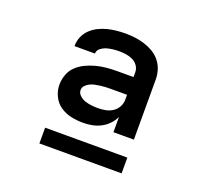

<svg xmlns="http://www.w3.org/2000/svg" viewBox="-94 -806 788 733"><g transform="rotate(20 300.0 -439.5)"><path d="M262 -317Q238 -317 214 -322Q190 -327 170 -340.5Q150 -354 139 -376.5Q128 -399 128 -423Q128 -444 135.5 -464.5Q143 -485 158.5 -499.5Q174 -514 193 -523Q212 -532 232.5 -537.5Q253 -543 274.5 -545Q296 -547 317 -547H384V-567Q384 -581 375.5 -593Q367 -605 354 -611Q341 -617 327 -619Q313 -621 299 -621Q286 -621 273.5 -619.5Q261 -618 249 -614.5Q237 -611 226 -602.5Q215 -594 215 -581H132V-583Q132 -602 139.5 -619.5Q147 -637 160.5 -650Q174 -663 191 -671.5Q208 -680 225.5 -684.5Q243 -689 262 -691Q281 -693 299 -693Q319 -693 338.5 -690.5Q358 -688 377 -682Q396 -676 413 -666Q430 -656 442.5 -640.5Q455 -625 461 -606Q467 -587 467 -567V-323H384V-385Q376 -368 363 -354.5Q350 -341 333.5 -332.5Q317 -324 299 -320.5Q281 -317 262 -317ZM297 -389Q312 -389 327.5 -392Q343 -395 356 -403.5Q369 -412 376.5 -426Q384 -440 384 -455V-475H317Q306 -475 296 -474.5Q286 -474 275.5 -472.5Q265 -471 255 -469Q245 -467 235.5 -462.5Q226 -458 218.5 -450Q211 -442 211 -432Q211 -419 221.5 -409.5Q232 -400 244.5 -396Q257 -392 270.5 -390.5Q284 -389 297 -389ZM133 -186V-250H467V-186Z"/></g></svg>

Font: Iosevka Semibold Extended
Style: Regular
Weight: 600
Width: 7
Monospace: yes
Designer: Belleve Invis
Foundry: Belleve Invis
Version: Version 32.5.0; ttfautohint (v1.8.4)